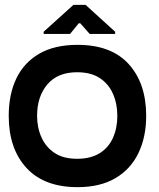

<svg xmlns="http://www.w3.org/2000/svg" viewBox="-20 -758 655 792"><path d="M300 14Q162 14 89 -65.5Q16 -145 16 -280Q16 -369 47.5 -434.5Q79 -500 142 -536.5Q205 -573 300 -573Q439 -573 511 -493.5Q583 -414 583 -280Q583 -193 551 -126.5Q519 -60 456 -23Q393 14 300 14ZM298 -103Q354 -103 391 -126Q428 -149 446 -189.5Q464 -230 464 -280Q464 -330 446 -371Q428 -412 391.5 -436Q355 -460 298 -460Q218 -460 175.5 -410Q133 -360 133 -280Q133 -231 151.5 -190.5Q170 -150 206 -126.5Q242 -103 298 -103ZM160 -618V-627L283 -738H333L455 -627V-618H350L311 -662H305L269 -618Z"/></svg>

Font: Darker Grotesque Light ExtraBold
Style: Regular
Weight: 800
Version: Version 1.000;gftools[0.9.28]